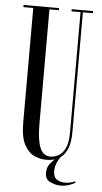

<svg xmlns="http://www.w3.org/2000/svg" viewBox="-57 -736 475 898"><g transform="rotate(5 180.5 -287.0)"><path d="M183.5 12Q157.5 12 129.8 0Q102 -12 82.5 -47.2Q63 -82.5 63 -153V-690H16.5V-700H183V-690H139V-152Q139 -77 154.2 -40.8Q169.5 -4.5 203.5 -4.5Q220.5 -4.5 239.5 -14Q258.5 -23.5 271.8 -49.2Q285 -75 285 -124.5V-690H242.5V-700H343V-690H296V-129Q296 -79 283.8 -49.8Q271.5 -20.5 251.5 -6.5Q242.5 4.5 234.8 22.5Q227 40.5 227 63Q227 89.5 243.5 100.2Q260 111 281 111Q294 111 307.2 108Q320.5 105 328.5 101L332 105.5Q321.5 114 301.8 120.2Q282 126.5 263.5 126.5Q239.5 126.5 214.5 115.2Q189.5 104 189.5 72.5Q189.5 50 200.5 34Q211.5 18 225.5 6.5Q207 12 183.5 12Z"/></g></svg>

Font: Imbue 100pt
Style: Regular
Weight: 400
Designer: Tyler Finck
Foundry: Etcetera Type Company
Version: Version 1.102; ttfautohint (v1.8.3)